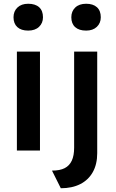

<svg xmlns="http://www.w3.org/2000/svg" viewBox="-20 -802 616 1023"><path d="M70 0V-527H193V0ZM52 -710Q52 -742 73 -762Q94 -782 130 -782Q168 -782 188.5 -763.5Q209 -745 209 -710Q209 -679 188 -659Q167 -639 130 -639Q93 -639 72.5 -657.5Q52 -676 52 -710ZM257 107Q299 107 324.5 94Q350 81 362.5 54Q375 27 375 -15V-527H498V14Q498 73 474.5 115Q451 157 407.5 179Q364 201 304 201ZM360 -710Q360 -742 381 -762Q402 -782 439 -782Q476 -782 496.5 -763.5Q517 -745 517 -710Q517 -679 496 -659Q475 -639 439 -639Q401 -639 380.5 -657.5Q360 -676 360 -710Z"/></svg>

Font: Our Lexend Medium
Style: Regular
Weight: 500
Designer: Bonnie Shaver-Troup, Thomas Jockin
Foundry: Lexend
Version: Version 1.007